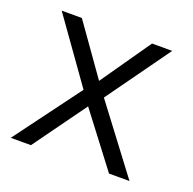

<svg xmlns="http://www.w3.org/2000/svg" viewBox="-87 -529 621 617"><g transform="rotate(20 223.0 -220.0)"><path d="M93 -440 214 -269 333 -440H402L247 -224L416 0H346L209 -180L79 0H10L177 -225L24 -440Z"/></g></svg>

Font: Linear
Style: Regular
Weight: 400
Designer: Braydon G. Fuller
Foundry: Braydon G. Fuller
Version: Version 1.000;PS 001.000;hotconv 1.0.38